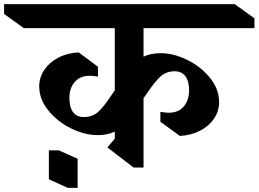

<svg xmlns="http://www.w3.org/2000/svg" viewBox="-106 -806 1259 935"><path d="M593 -530Q629 -547 676 -547Q739 -547 805.5 -514.5Q872 -482 916.5 -427Q961 -372 961 -309Q961 -265 936.5 -228.5Q912 -192 868.5 -169.5Q825 -147 770 -144L675 -213V-261Q705 -257 715 -257Q763 -257 788.5 -287Q814 -317 815 -365Q815 -410 797 -434.5Q779 -459 744 -459Q702 -458 675 -433Q648 -408 615 -359Q608 -350 596 -332L593 -329V10H545L417 -88L453 -131V-165Q417 -148 370 -148Q307 -148 240.5 -180.5Q174 -213 129.5 -268Q85 -323 85 -385Q85 -429 109.5 -465.5Q134 -502 177.5 -525Q221 -548 277 -551L371 -481V-433Q352 -437 331 -437Q284 -437 258 -407Q232 -377 232 -330Q232 -284 249.5 -260Q267 -236 303 -236Q345 -236 373 -262Q401 -288 433 -337L450 -362L453 -365V-669H10L-86 -738V-786H1037L1133 -717V-669H593ZM272 109H224L132 67V-74H180L272 -33Z"/></svg>

Font: Inknut Antiqua SemiBold
Style: Regular
Weight: 600
Designer: Claus Eggers Sørensen
Foundry: Claus Eggers Sørensen
Version: Version 1.003; ttfautohint (v1.8.2) -l 8 -r 50 -G 200 -x 14 